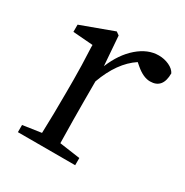

<svg xmlns="http://www.w3.org/2000/svg" viewBox="-127 -620 696 723"><g transform="rotate(30 221.5 -258.0)"><path d="M45.9 0V-31.2L126 -43Q128.9 -125 128.9 -222.7V-276.4Q128.9 -334 125 -414.1Q125 -420.9 125 -424.8L38.1 -431.6V-462.9L178.7 -514.6L192.4 -504.9L202.1 -377Q228.5 -441.4 271.5 -478.5Q314.5 -515.6 361.3 -515.6Q385.7 -515.6 406.7 -505.9Q427.7 -496.1 435.5 -480.5Q435.5 -414.1 380.9 -414.1Q351.6 -414.1 318.4 -442.4L304.7 -454.1Q239.3 -411.1 203.1 -311.5V-222.7Q203.1 -153.3 205.1 -43.9L294.9 -31.2V0Z"/></g></svg>

Font: Bpmf GenYo Min R
Style: R
Weight: 400
Foundry: But Ko
Version: Version 1.320